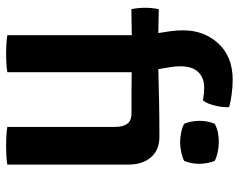

<svg xmlns="http://www.w3.org/2000/svg" viewBox="-97 -683 784 630"><g transform="rotate(90 295.0 -368.0)"><path d="M520 0Q504 2.5 488.8 3.2Q473.5 4 458 4Q443 4 427.8 3.2Q412.5 2.5 396.5 0V-352.5Q396.5 -378.5 386.5 -393Q376.5 -407.5 351.5 -407.5H279Q263.5 -407.5 248 -407.8Q232.5 -408 217 -408V0Q199.5 2.5 185 3.2Q170.5 4 156.5 4Q142.5 4 127.5 3.2Q112.5 2.5 95.5 0V-408.5L10 -407Q5.5 -430 5.5 -452.5Q5.5 -474 10 -497L88.5 -495.5Q85 -516 82.2 -536.5Q79.5 -557 79.5 -576.5Q79.5 -646 123 -692.8Q166.5 -739.5 242 -739.5Q265 -739.5 289 -736.2Q313 -733 331.5 -728Q333 -708.5 326.5 -681.5Q320 -654.5 309.5 -642Q287 -646 268 -646Q235 -646 216.2 -626.2Q197.5 -606.5 197.5 -568.5Q197.5 -551.5 200.5 -533Q203.5 -514.5 207 -495.5Q262 -497 312.8 -498Q363.5 -499 413 -499H429.5Q472.5 -499 496.2 -471.2Q520 -443.5 520 -398ZM376.5 -630.5Q376.5 -658 386 -680.5Q410 -694 447 -694Q463 -694 480.8 -690Q498.5 -686 508 -680.5Q512.5 -669.5 515 -655.8Q517.5 -642 517.5 -630.5Q517.5 -603 508 -580.5Q499 -575 481 -571Q463 -567 447 -567Q430.5 -567 413 -570.8Q395.5 -574.5 386 -580.5Q376.5 -603 376.5 -630.5Z"/></g></svg>

Font: Signika Negative SemiBold
Style: Regular
Weight: 600
Designer: Anna Giedryś
Foundry: Anna Giedryś
Version: Version 2.000; ttfautohint (v1.8.3) -l 8 -r 50 -G 200 -x 9 -